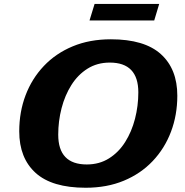

<svg xmlns="http://www.w3.org/2000/svg" viewBox="-20 -914 913 948"><path d="M855.5 -441.5Q855.5 -346 824.2 -263.5Q793 -181 734 -118.8Q675 -56.5 591.5 -21.8Q508 13 403 13Q237 13 156 -60.2Q75 -133.5 75 -265.5Q75 -361 106.2 -443.5Q137.5 -526 196.5 -588.2Q255.5 -650.5 339 -685.2Q422.5 -720 527.5 -720Q693 -720 774.2 -646.8Q855.5 -573.5 855.5 -441.5ZM267.5 -249Q267.5 -102 408.5 -102Q470.5 -102 518.2 -132Q566 -162 598 -212.8Q630 -263.5 646.5 -327.2Q663 -391 663 -458Q663 -605 522 -605Q460 -605 412.2 -575Q364.5 -545 332.5 -494.2Q300.5 -443.5 284 -379.8Q267.5 -316 267.5 -249ZM422 -813 447 -894.5H766L741.5 -813Z"/></svg>

Font: Newsreader 6pt
Style: Bold Italic
Weight: 700
Italic angle: -17°
Designer: Hugues Gentile
Foundry: Production Type
Version: Version 1.003; ttfautohint (v1.8.3)